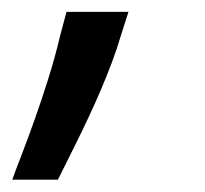

<svg xmlns="http://www.w3.org/2000/svg" viewBox="-31 -119 338 317"><path d="M-10.7 177.6Q-5 161.6 5 135.8Q14.9 110.1 26.1 78.7Q37.3 47.2 48.5 11.7Q59.7 -23.8 68.2 -59.7L78.8 -99.4H181.1L168.7 -60.7Q162.6 -39.8 154.1 -17Q145.6 5.7 136 28.2Q126.4 50.8 116.1 72.8Q105.8 94.8 96.2 114.2Q86.6 133.5 78.5 149.9Q70.3 166.2 64.6 177.6Z"/></svg>

Font: Inter P Medium
Style: Italic
Weight: 500
Italic angle: 9.39999°
Designer: Rasmus Andersson
Foundry: rsms
Version: Version 3.018;git-588b23468